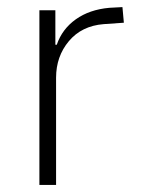

<svg xmlns="http://www.w3.org/2000/svg" viewBox="-20 -521 400 541"><path d="M91 0V-492H136V-395H140Q155 -439 193.5 -466.5Q232 -494 288 -499L325 -501L329 -457L272 -453Q210 -448 174 -405Q138 -362 138 -302V0Z"/></svg>

Font: Nunito Sans 7pt Condensed ExtraLight
Style: Regular
Weight: 250
Width: 3
Designer: Vernon Adams
Foundry: Vernon Adams
Version: Version 3.101;gftools[0.9.27]